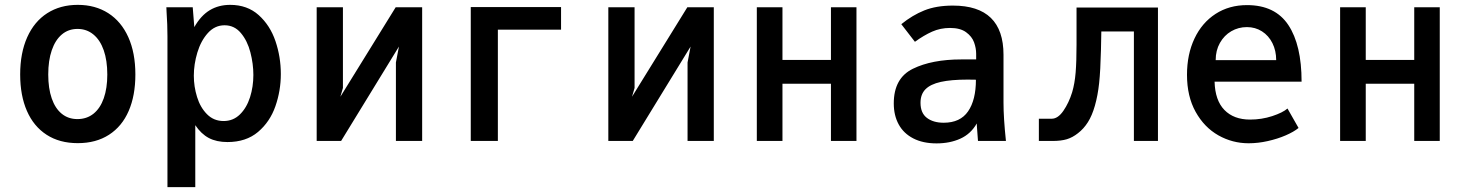

<svg xmlns="http://www.w3.org/2000/svg" viewBox="-20 -580 6040 790"><path d="M63 -273.5Q63 -362 92 -426.8Q121 -491.5 174.5 -525.8Q228 -560 300 -560Q372 -560 425.5 -525.8Q479 -491.5 508 -427Q537 -362.5 537 -273.5Q537 -187 509.5 -123.5Q482 -60 428.5 -25.5Q375 9 300 9Q225 9 171.8 -25.5Q118.5 -60 90.8 -123.5Q63 -187 63 -273.5ZM421.5 -273.5Q421.5 -331 406.8 -373.2Q392 -415.5 364.2 -438.2Q336.5 -461 299 -461Q261.5 -461 234.5 -438.2Q207.5 -415.5 193 -373.2Q178.5 -331 178.5 -273.5Q178.5 -216.5 192.8 -175.2Q207 -134 234 -112Q261 -90 298.5 -90Q337 -90 364.8 -112.2Q392.5 -134.5 407 -175.8Q421.5 -217 421.5 -273.5Z M665.5 -528.5Q665.5 -535 664.5 -550H773L779.5 -468.5Q806.5 -516 843 -538Q879.5 -560 927 -560Q997.5 -560 1044.5 -517.8Q1091.5 -475.5 1113.5 -410.5Q1135.5 -345.5 1135.5 -275.5Q1135.5 -207 1113.2 -143Q1091 -79 1041.8 -37.2Q992.5 4.5 916 4.5Q871 4.5 839.2 -12.2Q807.5 -29 783.5 -65V190H669V-430.5Q669 -479.5 665.5 -528.5ZM1022.5 -271.5Q1022.5 -317.5 1010.2 -364.8Q998 -412 971.2 -444Q944.5 -476 904 -476Q864 -476 835.2 -444Q806.5 -412 792 -363.8Q777.5 -315.5 777.5 -268.5Q777.5 -224 790.8 -181Q804 -138 831.8 -110Q859.5 -82 900 -82Q939.5 -82 967.2 -109.2Q995 -136.5 1008.8 -180Q1022.5 -223.5 1022.5 -271.5Z M1283 -550H1391V-218L1380.5 -182L1608 -550H1717V0H1609V-323L1621.5 -388.5L1383.5 0H1283Z M1917 -551H2288.5V-458H2028.5V0H1917Z M2483 -550H2591V-218L2580.5 -182L2808 -550H2917V0H2809V-323L2821.5 -388.5L2583.5 0H2483Z M3094 -550H3199.5V-333.5H3399V-550H3504V0H3399V-235.5H3199.5V0H3094Z M3657.5 -154.5Q3657.5 -258.5 3736 -297Q3814.5 -335.5 3936 -335.5H3996.5V-358.5Q3996.5 -382 3987.8 -406Q3979 -430 3955 -447.5Q3931 -465 3889 -465Q3849.5 -465 3815.2 -449.8Q3781 -434.5 3744.5 -408L3688.5 -480.5Q3734 -517.5 3783.2 -537.2Q3832.5 -557 3901 -557Q4109 -557 4109 -354.5V-157.5Q4109 -95 4119 0H4004L3999.5 -60.5L3999 -72Q3974.5 -29 3931.5 -9.5Q3888.5 10 3833.5 10Q3777.5 10 3737.8 -10.5Q3698 -31 3677.8 -68Q3657.5 -105 3657.5 -154.5ZM3995.5 -252 3962 -252.5Q3893.5 -252.5 3851 -243Q3808.5 -233.5 3788 -212.8Q3767.5 -192 3767.5 -157Q3767.5 -115 3793.8 -95Q3820 -75 3863 -75Q3931 -75 3963.2 -121.8Q3995.5 -168.5 3995.5 -252Z M4254.5 -91.5H4307.5Q4333 -91.5 4355.5 -124.2Q4378 -157 4391.5 -200.5Q4402 -236 4405.8 -281.5Q4409.5 -327 4409.5 -397V-549H4744.5V0H4645.5V-450.5H4511.5L4510 -375Q4508 -289.5 4502.5 -238.2Q4497 -187 4485 -145Q4473.5 -104.5 4456.2 -77.2Q4439 -50 4415.5 -32Q4393.5 -14.5 4369.8 -7.2Q4346 0 4310.5 0H4254.5Z M4864 -272Q4864 -356.5 4894.8 -421.5Q4925.5 -486.5 4981.5 -522.8Q5037.5 -559 5111 -559Q5226.5 -559 5281 -477Q5335.5 -395 5335.5 -244H4977.5Q4979.5 -167 5018 -127.5Q5056.5 -88 5123.5 -88Q5171 -88 5214.5 -102.2Q5258 -116.5 5277.5 -133.5L5323 -53.5Q5303.5 -37.5 5270 -23Q5236.5 -8.5 5196.2 0.5Q5156 9.5 5117.5 9.5Q5051 9.5 4993 -23.2Q4935 -56 4899.5 -119.8Q4864 -183.5 4864 -272ZM5110.5 -468.5Q5075.5 -468.5 5046.2 -451.5Q5017 -434.5 4999.5 -403.5Q4982 -372.5 4982 -332.5H5231Q5231 -371.5 5215.5 -402.5Q5200 -433.5 5172.5 -451Q5145 -468.5 5110.5 -468.5Z M5494 -550H5599.5V-333.5H5799V-550H5904V0H5799V-235.5H5599.5V0H5494Z"/></svg>

Font: JuliaMono SemiBold
Style: Regular
Weight: 600
Monospace: yes
Designer: cormullion
Foundry: corm
Version: Version 0.055; ttfautohint (v1.8.4)